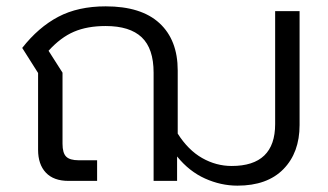

<svg xmlns="http://www.w3.org/2000/svg" viewBox="-20 -570 1034 605"><path d="M538 -77V0H464V-341Q464 -417 426.5 -452.5Q389 -488 313 -488Q255 -488 213 -470Q171 -452 133 -410L177 -341V-117Q177 -88 188.5 -76.5Q200 -65 228 -65H286V0H196Q149 0 124.5 -26Q100 -52 100 -98V-340L50 -419Q101 -484 163.5 -517Q226 -550 313 -550Q425 -550 482.5 -497Q540 -444 540 -348V-149Q573 -97 617 -72Q661 -47 710 -47Q847 -47 847 -179V-535H924V-176Q924 -89 873 -37Q822 15 728 15Q676 15 626 -7.5Q576 -30 538 -77Z"/></svg>

Font: Prompt Light
Style: Regular
Weight: 300
Designer: Katatrad Team
Foundry: CadsonDemak
Version: Version 1.001